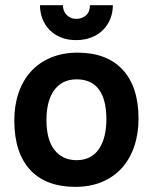

<svg xmlns="http://www.w3.org/2000/svg" viewBox="-20 -710 590 741"><path d="M514.6 -252Q514.6 -193.4 498 -144.8Q481.4 -96.2 450.2 -61.5Q418.9 -26.9 373.5 -7.8Q328.1 11.2 270 11.2Q214.8 11.2 171.4 -4.9Q127.9 -21 97.7 -53Q67.4 -85 51.3 -133.1Q35.2 -181.2 35.2 -245.1Q35.2 -304.2 52 -352.5Q68.8 -400.9 100.3 -435.1Q131.8 -469.2 177.2 -488Q222.7 -506.8 279.8 -506.8Q335.4 -506.8 378.9 -490.5Q422.4 -474.1 452.6 -441.9Q482.9 -409.7 498.8 -362.1Q514.6 -314.5 514.6 -252ZM390.6 -249Q390.6 -326.2 361.6 -365Q332.5 -403.8 275.9 -403.8Q244.6 -403.8 222.7 -391.6Q200.7 -379.4 186.5 -358.2Q172.4 -336.9 165.8 -308.6Q159.2 -280.3 159.2 -248Q159.2 -170.4 190.4 -131.1Q221.7 -91.8 275.9 -91.8Q305.7 -91.8 327.6 -103.8Q349.6 -115.7 363.3 -137Q377 -158.2 383.8 -187Q390.6 -215.8 390.6 -249ZM415.5 -689.9Q415.5 -662.1 405.8 -637.5Q396 -612.8 377.7 -594.5Q359.4 -576.2 333 -565.7Q306.6 -555.2 273.4 -555.2Q240.2 -555.2 214.4 -565.9Q188.5 -576.7 170.7 -595.2Q152.8 -613.8 143.6 -638.2Q134.3 -662.6 134.3 -689.9H222.7Q222.7 -679.2 226.3 -669.7Q230 -660.2 236.8 -652.8Q243.7 -645.5 253.2 -641.4Q262.7 -637.2 274.4 -637.2Q296.4 -637.2 311.8 -650.6Q327.1 -664.1 327.1 -689.9ZM0 -496.1Z"/></svg>

Font: Code New Roman
Style: Bold
Weight: 700
Monospace: yes
Designer: Sam Radian
Foundry: Code New Roman
Version: Version 1.508 October 19, 2014